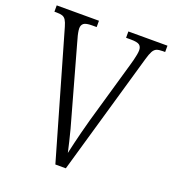

<svg xmlns="http://www.w3.org/2000/svg" viewBox="-131 -814 823 914"><g transform="rotate(20 280.5 -357.0)"><path d="M71 -632Q65 -653 58 -664Q51 -675 40 -678.5Q29 -682 11 -682H0V-714H214V-682H191Q160 -682 149 -673.5Q138 -665 138 -648Q138 -640 140.5 -626.5Q143 -613 147 -600Q151 -587 153 -578L244 -252Q255 -215 263 -184Q271 -153 277.5 -126Q284 -99 290 -72Q296 -100 302.5 -126.5Q309 -153 316.5 -183.5Q324 -214 335 -253L427 -573Q430 -583 433.5 -597Q437 -611 439.5 -624.5Q442 -638 442 -647Q442 -665 431 -673.5Q420 -682 387 -682H363V-714H561V-682H549Q529 -682 518 -677.5Q507 -673 499.5 -659.5Q492 -646 484 -618L306 0H253Z"/></g></svg>

Font: Noto Serif Ethiopic Condensed Light
Style: Regular
Weight: 300
Width: 3
Designer: Monotype Design Team
Foundry: Monotype Imaging Inc.
Version: Version 2.102